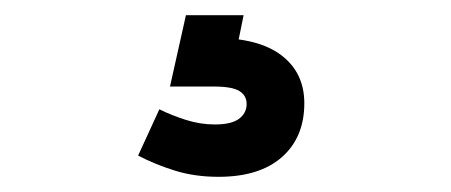

<svg xmlns="http://www.w3.org/2000/svg" viewBox="-20 -20 594 253"><path d="M268 213Q237 213 211 205Q185 197 162 185L190 124Q206 132 225 138Q244 144 263 144Q285 144 295 136.5Q305 129 305 117Q305 106 295.5 100Q286 94 261 94H204L225 0H301L287 69L263 30Q321 30 351 53Q381 76 381 116Q381 161 351.5 187Q322 213 268 213Z"/></svg>

Font: Gabarito SemiBold
Style: Regular
Weight: 600
Designer: Leandro Assis / Alvaro Franca / Felipe Casaprima
Foundry: Naipe Foundry
Version: Version 1.000